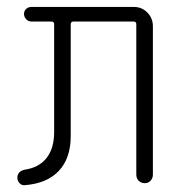

<svg xmlns="http://www.w3.org/2000/svg" viewBox="-20 -540 540 566"><path d="M52.7 5.9Q43.9 6.8 37.6 0Q31.2 -6.8 31.2 -15.6Q31.2 -35.2 53.7 -40Q94.7 -45.9 117.2 -74.2Q139.6 -102.5 139.6 -150.4V-468.8Q139.6 -476.6 130.9 -476.6H72.3Q63.5 -476.6 57.1 -483.4Q50.8 -490.2 50.8 -499Q50.8 -507.8 57.1 -513.7Q63.5 -519.5 72.3 -519.5H375Q398.4 -519.5 414.6 -502.9Q430.7 -486.3 430.7 -462.9V-25.4Q430.7 -14.6 423.8 -7.3Q417 0 407.2 0Q396.5 0 389.2 -6.8Q381.8 -13.7 381.8 -25.4V-468.8Q381.8 -476.6 373 -476.6H197.3Q188.5 -476.6 188.5 -468.8V-139.6Q188.5 -73.2 153.3 -36.1Q118.2 1 52.7 5.9Z"/></svg>

Font: Rounded Mgen+ 1m light
Style: Regular
Weight: 200
Designer: [Source Han Sans]
Ryoko NISHIZUKA  (kana & ideographs); Paul D. Hunt (Latin, Greek & Cyrillic); Wenlong ZHANG  (bopomofo
Version: Version 1.059.20150602